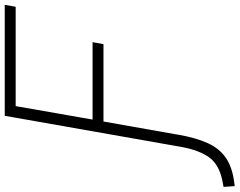

<svg xmlns="http://www.w3.org/2000/svg" viewBox="-226 -616 966 773"><g transform="rotate(-90 256.5 -230.0)"><path d="M168.5 -649.4 176.3 -693.4H623L615.2 -649.4H215.3L161.1 -339.8H472.7L464.8 -295.9H153.3L101.6 -3.9L100.6 2.9Q87.9 76.7 66.2 124Q44.4 171.4 6.8 197Q-30.8 222.7 -91.8 230.5L-106.9 232.4L-109.9 187.5L-88.9 183.6Q-22 170.9 7.8 131.1Q37.6 91.3 51.3 16.1L56.2 -12.2L168.5 -649.4Z"/></g></svg>

Font: Cascadia Code ExtraLight
Style: Italic
Weight: 200
Italic angle: -10°
Monospace: yes
Designer: Aaron Bell
Foundry: Saja Typeworks
Version: Version 2404.023; ttfautohint (v1.8.4)